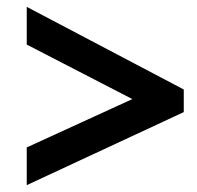

<svg xmlns="http://www.w3.org/2000/svg" viewBox="-20 -642 575 560"><path d="M366 -353 58 -512V-622L516 -381V-315L58 -102V-212Z"/></svg>

Font: Noto Sans Display
Style: Bold Italic
Weight: 700
Italic angle: -12°
Designer: Monotype Design team
Foundry: Monotype Imaging Inc.
Version: Version 1.000